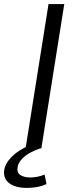

<svg xmlns="http://www.w3.org/2000/svg" viewBox="-29 -725 396 938"><path d="M96 0 208 -705H285L173 0ZM102 193Q43 193 12.5 167Q-18 141 -6 94Q6 58 43.5 27Q81 -4 148 -28L167 0Q146 7 122.5 19Q99 31 81.5 48Q64 65 58 86Q51 116 69 129Q87 142 119 142Q136 142 153.5 138.5Q171 135 189 128L198 174Q180 183 156 188Q132 193 102 193Z"/></svg>

Font: Nunito Sans 7pt Expanded Light
Style: Italic
Weight: 300
Width: 7
Italic angle: -9°
Designer: Vernon Adams
Foundry: Vernon Adams
Version: Version 3.101;gftools[0.9.27]